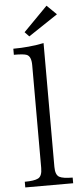

<svg xmlns="http://www.w3.org/2000/svg" viewBox="-61 -949 414 971"><g transform="rotate(-5 146.5 -463.0)"><path d="M26.9 -9.8V-38.6Q74.7 -38.6 94.7 -48.8Q115.7 -59.1 115.7 -100.6V-623Q115.7 -667.5 92.8 -676.8Q77.6 -683.1 27.8 -683.1V-713.9Q107.9 -713.9 182.6 -729V-100.6Q182.6 -59.6 202.6 -48.8Q221.2 -38.6 270 -38.6V-9.8ZM213.9 -916 262.7 -868.2 113.8 -769 91.8 -792Z"/></g></svg>

Font: I.MingCP
Style: Regular
Weight: 400
Designer: I.Font Project
Version: Version 8.000; Sep 06, 2022